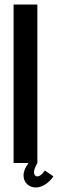

<svg xmlns="http://www.w3.org/2000/svg" viewBox="-20 -720 256 848"><path d="M40 -700H145V0Q130 26 130 41Q130 49 134 54Q138 59 144 59Q161 59 178 33L216 59Q198 84 177.5 96Q157 108 138 108Q115 108 99.5 93Q84 78 84 55Q84 29 106 0H40Z"/></svg>

Font: Piscolabis
Style: Regular
Weight: 400
Designer: Ariel Martín Pérez
Foundry: Tunera Type Foundry
Version: Version 1.000